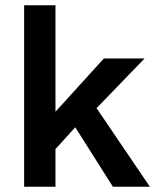

<svg xmlns="http://www.w3.org/2000/svg" viewBox="-20 -710 590 730"><path d="M71.8 0V-689.9H190.9V-285.2L375 -487.8H529.8L347.2 -298.8L549.8 0H409.2L266.1 -226.1L190.9 -143.1V0Z"/></svg>

Font: HK Grotesk Legacy
Style: Bold
Weight: 700
Designer: Alfredo Marco Pradil
Foundry: Hanken Design Co.
Version: Version 2.022;PS 002.022;hotconv 1.0.88;makeotf.lib2.5.64775